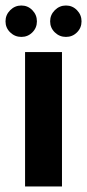

<svg xmlns="http://www.w3.org/2000/svg" viewBox="-28 -677 316 697"><path d="M63 0V-488H197V0ZM49.5 -657Q73 -657 89.5 -640Q106 -623 106 -599.5Q106 -576 89.5 -559.5Q73 -543 49.5 -543Q26 -543 9 -559.5Q-8 -576 -8 -599.5Q-8 -623 9 -640Q26 -657 49.5 -657ZM211.5 -657Q235 -657 251.5 -640Q268 -623 268 -599.5Q268 -576 251.5 -559.5Q235 -543 211.5 -543Q188 -543 171 -559.5Q154 -576 154 -599.5Q154 -623 171 -640Q188 -657 211.5 -657Z"/></svg>

Font: Squada One
Style: Regular
Weight: 400
Designer: Joe Prince
Foundry: Joe Prince
Version: Version 1.001